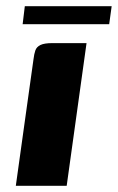

<svg xmlns="http://www.w3.org/2000/svg" viewBox="-20 -599 380 619"><path d="M31 0Q45 -102 59.5 -204.5Q74 -307 88 -408Q90 -425 94 -436.5Q98 -448 110.5 -454Q123 -460 149 -460H259L195 0ZM53 -521 60 -579H340L332 -521Z"/></svg>

Font: Genos Thin
Style: Bold Italic
Weight: 700
Italic angle: -8°
Version: Version 1.010